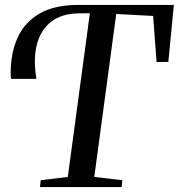

<svg xmlns="http://www.w3.org/2000/svg" viewBox="-20 -763 729 783"><path d="M143 0 146 -28 256.5 -41.5 346.5 -709 302 -708.5Q232.5 -708 189.2 -674.8Q146 -641.5 130.5 -581.8Q115 -522 128.5 -441.5H25Q24 -447 23.8 -453Q23.5 -459 23.5 -464.5Q23.5 -547 52 -609.8Q80.5 -672.5 141.5 -707.8Q202.5 -743 299.5 -743H689L666.5 -510.5L618.5 -510L604.5 -698L454 -706L364.5 -41.5L479 -28L476 0Z"/></svg>

Font: Merriweather 96pt
Style: Italic
Weight: 400
Italic angle: -7.8°
Version: Version 2.101